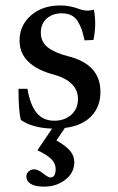

<svg xmlns="http://www.w3.org/2000/svg" viewBox="-20 -467 440 714"><path d="M143.6 227.1Q111.3 227.1 94.7 217Q78.1 207 78.1 189.9Q78.1 177.7 86.9 170.2Q95.7 162.6 107.9 162.6Q121.1 162.6 140.6 178.2Q159.7 192.9 167 192.9Q187 192.9 187 162.1Q187 141.1 171.1 125Q155.3 108.9 119.1 91.8L173.8 11.2Q99.6 8.8 57.6 -21Q48.8 -53.2 48.8 -136.7H82Q92.3 -76.7 116.2 -47.4Q140.1 -18.1 181.6 -18.1Q220.7 -18.1 245.4 -40.5Q270 -63 270 -99.6Q270 -131.3 247.3 -154.3Q224.6 -177.2 181.6 -189Q52.7 -223.6 52.7 -315.9Q52.7 -372.6 95.2 -409.7Q137.7 -446.8 204.6 -446.8Q239.3 -446.8 273.9 -433.6Q302.2 -422.9 329.1 -431.2Q334 -406.7 334 -377.9Q334 -350.1 327.6 -318.4L294.4 -316.9Q289.1 -341.3 284.2 -356Q279.3 -370.6 270 -386.5Q260.7 -402.3 245.6 -409.9Q230.5 -417.5 209 -417.5Q175.8 -417.5 153.8 -398.2Q131.8 -378.9 131.8 -345.2Q131.8 -310.5 158.9 -290Q186 -269.5 235.4 -257.3Q353.5 -227.1 353.5 -125.5Q353.5 -69.8 319.1 -34.4Q284.7 1 221.2 8.8L189.9 55.2Q225.6 75.7 241 94.2Q256.3 112.8 256.3 135.7Q256.3 175.3 223.1 201.2Q189.9 227.1 143.6 227.1Z"/></svg>

Font: Elstob Medium
Style: Regular
Weight: 500
Designer: Peter S. Baker
Version: Version 1.015